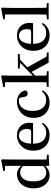

<svg xmlns="http://www.w3.org/2000/svg" viewBox="1190 -2044 869 3290"><g transform="rotate(-90 1625.0 -398.5)"><path d="M268 16Q204 16 153 -18Q102 -52 72.5 -113.5Q43 -175 43 -258Q43 -346 75.5 -410Q108 -474 162.5 -508.5Q217 -543 282 -543Q330 -543 370.5 -520Q411 -497 446 -447H456L440 -426Q410 -459 380.5 -473.5Q351 -488 320 -488Q277 -488 241.5 -466Q206 -444 184.5 -394.5Q163 -345 163 -262Q163 -184 183 -135Q203 -86 237 -63.5Q271 -41 314 -41Q349 -41 379 -56Q409 -71 438 -105L455 -81H445Q411 -34 366.5 -9Q322 16 268 16ZM432 11 425 -84V-87V-446L428 -457V-746L341 -751V-778L525 -813L540 -804L537 -649V-35L619 -29V0Z M957 16Q879 16 818.5 -16Q758 -48 723.5 -110.5Q689 -173 689 -264Q689 -351 725.5 -413.5Q762 -476 821.5 -509.5Q881 -543 949 -543Q1019 -543 1068 -514.5Q1117 -486 1142 -437.5Q1167 -389 1167 -328Q1167 -292 1161 -267H739V-300H1010Q1039 -300 1049.5 -316Q1060 -332 1060 -369Q1060 -434 1029.5 -472Q999 -510 945 -510Q907 -510 876 -484Q845 -458 826.5 -406Q808 -354 808 -277Q808 -195 831.5 -143Q855 -91 897 -66.5Q939 -42 992 -42Q1045 -42 1083 -61.5Q1121 -81 1149 -117L1166 -103Q1134 -47 1081 -15.5Q1028 16 957 16Z M1511 16Q1437 16 1378 -16Q1319 -48 1285 -109Q1251 -170 1251 -256Q1251 -349 1289.5 -413Q1328 -477 1391.5 -510Q1455 -543 1529 -543Q1578 -543 1618.5 -525Q1659 -507 1686 -475Q1713 -443 1722 -401Q1711 -359 1670 -359Q1646 -359 1629 -374.5Q1612 -390 1609 -427L1588 -518L1648 -476Q1619 -494 1593.5 -502Q1568 -510 1540 -510Q1492 -510 1453 -481Q1414 -452 1392 -399Q1370 -346 1370 -271Q1370 -162 1421.5 -102Q1473 -42 1556 -42Q1601 -42 1638.5 -60.5Q1676 -79 1706 -115L1723 -102Q1688 -44 1638 -14Q1588 16 1511 16Z M1781 0V-29L1889 -40H1939L2050 -29V0ZM1859 0Q1860 -19 1860.5 -47.5Q1861 -76 1861.5 -109.5Q1862 -143 1862 -175Q1862 -207 1862 -232V-746L1779 -751V-778L1963 -813L1978 -804L1974 -647V-237Q1974 -210 1974 -177Q1974 -144 1974.5 -110Q1975 -76 1976 -47.5Q1977 -19 1978 0ZM1917 -176V-220H1922L2077 -373L2233 -527H2288ZM2197 0 2034 -300 2113 -373 2300 -36 2372 -29V0ZM2094 -498V-527H2345V-498L2229 -487L2209 -484Z M2668 16Q2590 16 2529.5 -16Q2469 -48 2434.5 -110.5Q2400 -173 2400 -264Q2400 -351 2436.5 -413.5Q2473 -476 2532.5 -509.5Q2592 -543 2660 -543Q2730 -543 2779 -514.5Q2828 -486 2853 -437.5Q2878 -389 2878 -328Q2878 -292 2872 -267H2450V-300H2721Q2750 -300 2760.5 -316Q2771 -332 2771 -369Q2771 -434 2740.5 -472Q2710 -510 2656 -510Q2618 -510 2587 -484Q2556 -458 2537.5 -406Q2519 -354 2519 -277Q2519 -195 2542.5 -143Q2566 -91 2608 -66.5Q2650 -42 2703 -42Q2756 -42 2794 -61.5Q2832 -81 2860 -117L2877 -103Q2845 -47 2792 -15.5Q2739 16 2668 16Z M2938 0V-29L3052 -40H3101L3218 -29V0ZM3020 0Q3021 -34 3021.5 -73.5Q3022 -113 3022.5 -154.5Q3023 -196 3023 -232V-746L2940 -751V-778L3124 -813L3139 -804L3135 -647V-232Q3135 -196 3135.5 -154.5Q3136 -113 3137 -73.5Q3138 -34 3139 0Z"/></g></svg>

Font: Noto Serif TC ExtraLight SemiBold
Style: Regular
Weight: 600
Version: Version 2.003-H1;hotconv 1.1.1;makeotfexe 2.6.0